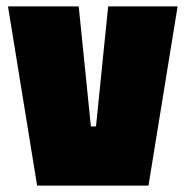

<svg xmlns="http://www.w3.org/2000/svg" viewBox="-20 -580 580 600"><path d="M96 0 5 -560H226L264 -185H280L318 -560H535L444 0Z"/></svg>

Font: Tektur Condensed Black
Style: Regular
Weight: 900
Width: 3
Designer: Adam Jagosz
Foundry: Adam Jagosz
Version: Version 1.005;gftools[0.9.30]